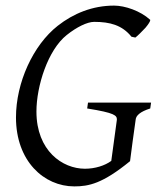

<svg xmlns="http://www.w3.org/2000/svg" viewBox="-20 -650 564 685"><path d="M519 -284H294L291 -263C391 -247 397 -238 397 -223L377 -76C354 -59 319 -48 283 -48C203 -48 110 -112 110 -252C110 -343 151 -472 218 -525C253 -553 291 -572 316 -572C373 -572 416 -560 449 -519L463 -516C472 -523 487 -538 499 -551C510 -564 516 -574 516 -578C516 -579 516 -580 515 -580C481 -611 426 -630 387 -630C310 -630 242 -602 186 -558C98 -489 37 -355 37 -231C37 -75 137 15 245 15C297 15 346 5 444 -75C447 -101 459 -188 464 -223C465 -238 481 -252 516 -263Z"/></svg>

Font: Oxford Ugaritic Clay
Style: Regular
Weight: 400
Designer: Jacob Thomas
Foundry: Bengal Creative Media Limited
Version: Version 1.000